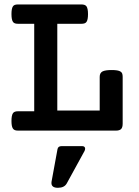

<svg xmlns="http://www.w3.org/2000/svg" viewBox="-20 -600 640 882"><path d="M137.2 -490.7H63.5Q54.2 -490.7 48.6 -492.7Q43 -494.6 39.6 -499.5Q32.7 -509.3 32.7 -535.2Q32.7 -560.5 39.1 -570.3Q42.5 -575.7 48.3 -577.6Q54.2 -579.6 63.5 -579.6H353.5Q370.6 -579.6 377 -571.3Q384.3 -561 384.3 -535.2Q384.3 -509.3 377.4 -499.5Q374 -494.6 368.2 -492.7Q362.3 -490.7 353.5 -490.7H243.2V-92.3H438V-247.1Q438 -265.1 451.2 -272Q463.9 -278.3 493.2 -278.3Q522.5 -278.3 533.2 -271.5Q539.1 -268.1 541.3 -262.2Q543.5 -256.3 543.5 -247.1V-32.2Q543.5 -14.6 536.4 -7.3Q529.3 0 512.2 0H63.5Q54.2 0 48.3 -2.2Q42.5 -4.4 39.1 -9.8Q32.7 -19.5 32.7 -44.4Q32.7 -70.3 39.6 -80.1Q43 -85 48.8 -86.9Q54.7 -88.9 63.5 -88.9H137.2ZM286.6 242.7Q275.4 262.7 246.1 262.7Q216.3 262.7 216.3 240.7Q216.3 236.8 216.8 234.4L244.1 85.4Q246.6 71.3 262.7 71.3H357.9Q364.3 71.3 367.7 74.5Q371.1 77.6 371.1 83Q371.1 87.9 368.2 93.8Z"/></svg>

Font: Courier Prime SemiBold
Style: Regular
Weight: 600
Designer: Alan Dague-Greene
Foundry: Quote-Unquote Apps
Version: Version 1.202